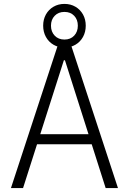

<svg xmlns="http://www.w3.org/2000/svg" viewBox="-20 -963 660 983"><path d="M521 0 312.5 -654.5H307L98 0H36L275.5 -730H344.5L584 0ZM143 -276H474.5V-224.5H143ZM201 -831.5Q201 -863.5 215 -888.8Q229 -914 253.8 -928.5Q278.5 -943 310 -943Q341.5 -943 366.2 -928.5Q391 -914 405 -888.8Q419 -863.5 419 -831.5Q419 -799.5 405 -774Q391 -748.5 366.2 -734Q341.5 -719.5 310 -719.5Q278.5 -719.5 253.8 -734Q229 -748.5 215 -774Q201 -799.5 201 -831.5ZM378.5 -831.5Q378.5 -862.5 359.8 -882.2Q341 -902 310 -902Q279 -902 260 -882.2Q241 -862.5 241 -831.5Q241 -800.5 260 -780.5Q279 -760.5 310 -760.5Q341 -760.5 359.8 -780.5Q378.5 -800.5 378.5 -831.5Z"/></svg>

Font: Monaspace Argon Var ExtraLight
Style: Regular
Weight: 200
Designer: Riley Cran and the Lettermatic Team
Version: Version 1.200 (Monaspace Argon Var)